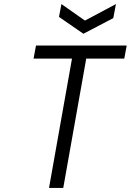

<svg xmlns="http://www.w3.org/2000/svg" viewBox="-20 -924 643 944"><path d="M221 0 334 -636H145L157 -700H603L591 -636H404L291 0ZM390 -758 270 -841 282 -904 396 -824H400L550 -904L537 -835Z"/></svg>

Font: DM Mono Light
Style: Italic
Weight: 300
Italic angle: -10°
Designer: Colophon Foundry
Foundry: Colophon Foundry
Version: Version 1.000; ttfautohint (v1.8.2.53-6de2)